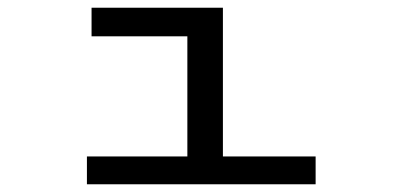

<svg xmlns="http://www.w3.org/2000/svg" viewBox="-20 -477 1040 497"><path d="M205 0V-72H465V-383H217V-457H557V-72H797V0Z"/></svg>

Font: Inconsolata UltraExpanded Thin
Style: Regular
Weight: 100
Width: 9
Monospace: yes
Designer: Raph Levien, Cyreal, Brenton Simpson
Foundry: Raph Levien, Cyreal, Google
Version: Version 3.100; ttfautohint (v1.8.4.7-5d5b)